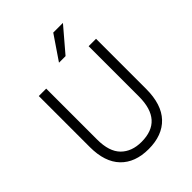

<svg xmlns="http://www.w3.org/2000/svg" viewBox="-248 -1003 1136 1136"><g transform="rotate(-45 319.5 -435.5)"><path d="M304 -729H359L487 -879H406ZM497 -253C497 -119 437.3 -52 318 -52C264 -52 221.2 -67.8 189.5 -99.5C157.8 -131.2 142 -180.7 142 -248V-674H80V-247C80 -163.7 100.8 -100.3 142.5 -57C184.2 -13.7 242.7 8 318 8C394.7 8 454 -14.2 496 -58.5C538 -102.8 559 -168.3 559 -255V-674H497Z"/></g></svg>

Font: Hind Light
Style: Regular
Weight: 300
Designer: Manushi Parikh, Satya Rajpurohit
Foundry: Indian Type Foundry
Version: Version 1.201;PS 1.0;hotconv 1.0.78;makeotf.lib2.5.61930; tt